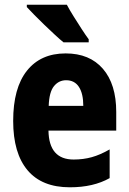

<svg xmlns="http://www.w3.org/2000/svg" viewBox="-20 -786 547 816"><path d="M259 -559Q361 -559 417.5 -493.5Q474 -428 474 -310V-231H186Q188 -108 293 -108Q334 -108 370 -118Q406 -128 446 -151V-29Q377 10 277 10Q158 10 97 -62.5Q36 -135 36 -272Q36 -412 94.5 -485.5Q153 -559 259 -559ZM261 -445Q230 -445 209.5 -420Q189 -395 187 -336H334Q334 -388 315.5 -416.5Q297 -445 261 -445ZM264 -766Q275 -745 292.5 -717Q310 -689 327.5 -662Q345 -635 357 -619V-606H250Q235 -618 213.5 -638Q192 -658 169 -680Q146 -702 126 -722.5Q106 -743 94 -756V-766Z"/></svg>

Font: Noto Sans Gujarati UI Condensed ExtraBold
Style: Regular
Weight: 800
Width: 3
Designer: Jelle Bosma - Monotype Design Team, Universal Thirst
Foundry: Monotype Imaging Inc.
Version: Version 2.106; ttfautohint (v1.8.4.7-5d5b)